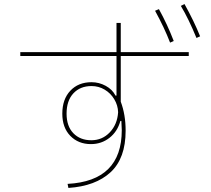

<svg xmlns="http://www.w3.org/2000/svg" viewBox="-20 -898 1040 946"><path d="M889 -878Q936 -794 966 -719L948 -711Q909 -806 871 -869ZM818 -688Q790 -761 744 -845L763 -853Q804 -779 836 -696ZM575 -785V-641H910V-622H575V-397Q599 -333 599 -254Q599 -118 525 -49.5Q451 19 317 28L313 8Q580 -6 580 -257Q580 -272 578 -302H573Q559 -250 519.5 -219Q480 -188 428 -188Q366 -188 326.5 -228.5Q287 -269 287 -338Q287 -409 326.5 -451Q366 -493 431 -493Q468 -493 501 -475Q534 -457 549 -427H554V-622H80V-641H554V-785ZM562 -345Q561 -379 543 -409Q525 -439 495.5 -456.5Q466 -474 431 -474Q375 -474 341.5 -438Q308 -402 308 -338Q308 -276 341.5 -241.5Q375 -207 430 -207Q484 -207 521 -246Q558 -285 562 -345Z"/></svg>

Font: IBM Plex Sans JP Thin
Style: Regular
Weight: 100
Designer: Mike Abbink; Paul van der Laan; Pieter van Rosmalen; Wujin Sim; Yejin Wi; Jinhee Kim; Boomi Park; Yona Kim; Kichan Ma
Foundry: Sandoll Inc.
Version: Version 1.001